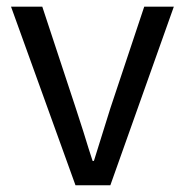

<svg xmlns="http://www.w3.org/2000/svg" viewBox="-20 -550 549 570"><path d="M105.5 -530.3 205.1 -228.5Q209 -215.8 227.5 -159.2Q245.1 -101.6 254.9 -72.3H258.8Q302.7 -211.9 307.6 -228.5L408.2 -530.3H496.1L307.6 0H204.1L12.7 -530.3Z"/></svg>

Font: Noto Traditional Nushu
Style: Regular
Weight: 400
Designer: LIU Zhao
Foundry: Z&Z Studio
Version: Version 1.001; ttfautohint (v1.8.3) -l 8 -r 50 -G 200 -x 14 